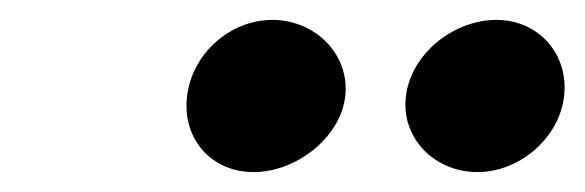

<svg xmlns="http://www.w3.org/2000/svg" viewBox="-20 -958 588 193"><path d="M168 -861C163 -819 192 -785 235 -785C277 -785 322 -819 327 -861C332 -904 296 -938 254 -938C211 -938 173 -904 168 -861ZM388 -861C383 -819 417 -785 460 -785C502 -785 542 -819 547 -861C552 -904 521 -938 479 -938C436 -938 393 -904 388 -861Z"/></svg>

Font: Bluebird
Style: ExtObl
Weight: 400
Designer: Jasper
Foundry: Cannot Into Space Fonts
Version: Version 0.98